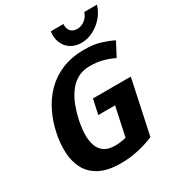

<svg xmlns="http://www.w3.org/2000/svg" viewBox="-205 -992 1034 1127"><g transform="rotate(-30 312.5 -428.5)"><path d="M407 -576Q359 -576 323.2 -555.5Q287.3 -535 262.2 -500Q237 -465 220.8 -422Q204.7 -379 195 -334Q185.7 -289.7 183.8 -247.2Q182 -204.7 192.8 -170.7Q203.7 -136.7 230.7 -116.7Q257.7 -96.7 305.7 -96.7Q339 -96.7 371 -104.5Q403 -112.3 437 -122.3L508.3 -37Q508.3 -37 491.2 -30Q474 -23 443.2 -13.5Q412.3 -4 371.5 3Q330.7 10 282.7 10Q195.7 10 141.8 -18Q88 -46 61.7 -94.5Q35.3 -143 32.2 -205Q29 -267 43 -334Q57 -402 86.7 -463.5Q116.3 -525 163.2 -573Q210 -621 275.8 -648.5Q341.7 -676 428.7 -676Q491 -676 537.3 -661.7Q583.7 -647.3 617.3 -630L568.7 -538Q529.7 -556.3 492 -566.2Q454.3 -576 407 -576ZM375 -82.3 439.7 -385.3H582.7L508.3 -37ZM329.7 -402H586L564.3 -302H308ZM398.3 -867Q394.7 -839.3 409.7 -820.3Q424.7 -801.3 454 -801.3Q484.3 -801.3 507.7 -820.3Q531 -839.3 539.3 -867H625.3Q613.3 -825 584.3 -791.5Q555.3 -758 516.8 -738Q478.3 -718 436.3 -718Q394.3 -718 364.3 -737.5Q334.3 -757 320.3 -791Q306.3 -825 312.3 -867Z"/></g></svg>

Font: Epunda Sans Light
Style: Italic
Weight: 300
Italic angle: -12.0243°
Designer: Simon Atzbach
Foundry: typofactur
Version: Version 2.204